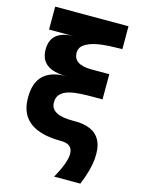

<svg xmlns="http://www.w3.org/2000/svg" viewBox="-133 -784 784 1060"><g transform="rotate(15 259.0 -254.0)"><path d="M330 -425H432V-281H375Q340 -281 304.5 -279Q269 -277 240 -269Q211 -261 193.5 -243Q176 -225 177 -193Q179 -125 302 -125Q308 -125 313 -125Q367 -126 406 -108.5Q445 -91 463 -52Q481 -13 475.5 49.5Q470 112 434 200H284Q337 106 337 56Q337 0 270 0Q38 0 32 -174Q32 -181 32 -187Q32 -353 206 -353Q57 -353 57 -466Q57 -577 192 -577H47V-708H466V-577Q430 -577 389 -575Q348 -573 312.5 -565Q277 -557 253 -541Q229 -525 227 -498Q227 -495 227 -493Q227 -425 330 -425Z"/></g></svg>

Font: Montserrat Z
Style: Bold
Weight: 700
Designer: Julieta Ulanovsky
Foundry: Julieta Ulanovsky
Version: Version 8.000